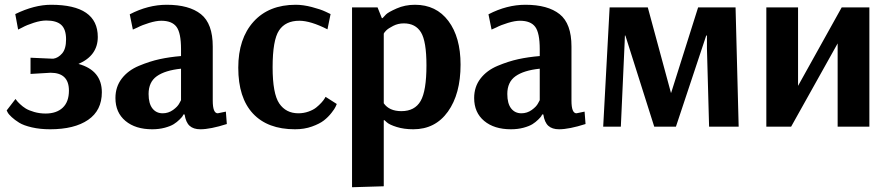

<svg xmlns="http://www.w3.org/2000/svg" viewBox="-20 -531 3725 805"><path d="M56 -407 44 -472Q124 -511 194 -511Q390 -511 390 -376Q390 -298 309 -263Q407 -236 407 -144Q407 -68 349.5 -28.5Q292 11 190 11Q148 11 113.5 3Q79 -5 60.5 -16.5Q42 -28 29 -40Q16 -52 12 -60L8 -68L45 -116Q47 -114 50 -109.5Q53 -105 64 -94.5Q75 -84 88 -76Q101 -68 123.5 -61.5Q146 -55 171 -55Q217 -55 243 -79.5Q269 -104 269 -151Q269 -226 192 -226L108 -221V-289L198 -285H204Q224 -288 240.5 -307Q257 -326 257 -366Q257 -408 237 -426.5Q217 -445 174 -445Q151 -445 121.5 -435.5Q92 -426 74 -416Z M739 -111V-243Q672 -236 637.5 -211.5Q603 -187 603 -137Q603 -97 619 -76.5Q635 -56 662 -56Q686 -56 705.5 -70Q725 -84 732 -98ZM537 -407 524 -471Q601 -511 679 -511Q773 -511 822.5 -471.5Q872 -432 872 -336V-109Q872 -56 893 -56L927 -63L931 -11Q862 11 820 11Q791 11 775 -3.5Q759 -18 754 -51H749Q748 -48 745.5 -44Q743 -40 732.5 -29.5Q722 -19 708.5 -10.5Q695 -2 671 4.5Q647 11 618 11Q548 11 506 -24Q464 -59 464 -120Q464 -167 490.5 -201.5Q517 -236 562.5 -255Q608 -274 649.5 -283Q691 -292 739 -296V-325Q739 -393 720 -418.5Q701 -444 656 -444Q635 -444 605.5 -435Q576 -426 557 -416Z M1353 -408Q1282 -444 1235 -444Q1177 -444 1150 -403.5Q1123 -363 1123 -249Q1123 -138 1151 -97Q1179 -56 1231 -56Q1253 -56 1273 -63Q1293 -70 1305.5 -80Q1318 -90 1327.5 -100.5Q1337 -111 1341 -118L1345 -125L1392 -95Q1390 -91 1387 -83.5Q1384 -76 1370 -58Q1356 -40 1338 -26Q1320 -12 1288 -0.5Q1256 11 1217 11Q1102 11 1040.5 -55Q979 -121 979 -247Q979 -369 1043 -440Q1107 -511 1220 -511Q1251 -511 1287.5 -501.5Q1324 -492 1345 -482L1366 -472Z M1673 -433Q1649 -433 1628.5 -422.5Q1608 -412 1599.5 -403.5Q1591 -395 1589 -390V-98Q1612 -65 1663 -65Q1719 -65 1743.5 -107.5Q1768 -150 1768 -257Q1768 -358 1745 -395.5Q1722 -433 1673 -433ZM1456 254V-500H1563L1581 -455H1584Q1589 -461 1598.5 -470.5Q1608 -480 1643 -495.5Q1678 -511 1720 -511Q1809 -511 1860 -443Q1911 -375 1911 -260Q1911 -137 1858 -63Q1805 11 1713 11Q1674 11 1643.5 1.5Q1613 -8 1602 -18L1592 -27H1589V250Z M2243 -111V-243Q2176 -236 2141.5 -211.5Q2107 -187 2107 -137Q2107 -97 2123 -76.5Q2139 -56 2166 -56Q2190 -56 2209.5 -70Q2229 -84 2236 -98ZM2041 -407 2028 -471Q2105 -511 2183 -511Q2277 -511 2326.5 -471.5Q2376 -432 2376 -336V-109Q2376 -56 2397 -56L2431 -63L2435 -11Q2366 11 2324 11Q2295 11 2279 -3.5Q2263 -18 2258 -51H2253Q2252 -48 2249.5 -44Q2247 -40 2236.5 -29.5Q2226 -19 2212.5 -10.5Q2199 -2 2175 4.5Q2151 11 2122 11Q2052 11 2010 -24Q1968 -59 1968 -120Q1968 -167 1994.5 -201.5Q2021 -236 2066.5 -255Q2112 -274 2153.5 -283Q2195 -292 2243 -296V-325Q2243 -393 2224 -418.5Q2205 -444 2160 -444Q2139 -444 2109.5 -435Q2080 -426 2061 -416Z M3064 -500 3077 0H2953L2944 -328V-382H2941L2814 0H2723L2602 -382H2600L2599 -354L2583 0H2509L2536 -500H2696L2793 -142H2794L2907 -500Z M3509 -500H3625V0H3492V-349L3297 0H3193V-500H3326V-171Z"/></svg>

Font: ArsenalBold
Style: Bold
Weight: 700
Designer: Andrij Shevchenko
Foundry: Stairsfor.com
Version: Version 1.000